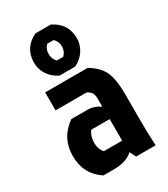

<svg xmlns="http://www.w3.org/2000/svg" viewBox="-195 -883 848 971"><g transform="rotate(-30 229.0 -397.0)"><path d="M284 -231H177Q156 -205 156 -166Q156 -127 178 -105H284ZM69 -511H317Q377 -475 396 -428.5Q415 -382 415 -302V-152Q415 -69 419 0H305L287 -36Q248 0 177 0H114Q29 -56 29 -161.5Q29 -267 116 -328H210Q249 -328 283 -304V-354Q283 -393 249 -406H69ZM175 -794H265Q345 -755 345 -669Q345 -631 324 -598.5Q303 -566 265 -548H175Q137 -566 116 -598.5Q95 -631 95 -669Q95 -755 175 -794ZM201 -621H238Q259 -642 259 -671Q259 -700 238 -719H201Q181 -699 181 -670Q181 -641 201 -621Z"/></g></svg>

Font: Jockey One
Style: Regular
Weight: 400
Designer: TypeTogether
Foundry: TypeTogether
Version: Version 1.002